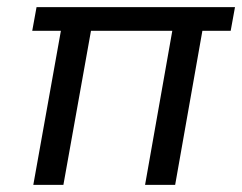

<svg xmlns="http://www.w3.org/2000/svg" viewBox="-20 -516 676 536"><path d="M73 0 150 -430H70L82 -496H636L624 -430H545L469 0H385L461 -430H234L157 0Z"/></svg>

Font: DM Sans 28pt
Style: Italic
Weight: 400
Italic angle: -10°
Version: Version 4.004;gftools[0.9.30]